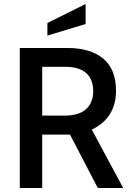

<svg xmlns="http://www.w3.org/2000/svg" viewBox="-20 -940 653 960"><path d="M79 -700H318Q432 -700 496 -647Q560 -594 560 -487Q560 -350 439 -292L596 0H469L330 -267H191V0H79ZM303 -362Q375 -362 410.5 -394.5Q446 -427 446 -484Q446 -543 411 -574.5Q376 -606 305 -606H191V-362ZM217 -825 408 -920V-820L217 -762Z"/></svg>

Font: Cabin Medium
Style: Regular
Weight: 500
Designer: Pablo Impallari
Foundry: Pablo Impallari. http://www.impallari.com Igino Marini. http://www.ikern.com
Version: Version 2.001